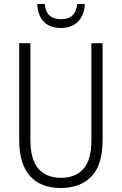

<svg xmlns="http://www.w3.org/2000/svg" viewBox="-20 -930 609 960"><path d="M493 -230Q493 -105 437 -47.5Q381 10 284 10Q184 10 130 -50Q76 -110 76 -230V-714H132V-231Q132 -132 172 -86.5Q212 -41 285 -41Q357 -41 397 -85.5Q437 -130 437 -230V-714H493ZM404 -910Q402 -854 370 -822Q338 -790 284 -790Q231 -790 200 -820.5Q169 -851 166 -910H204Q210 -834 285 -834Q359 -834 366 -910Z"/></svg>

Font: Noto Sans Tamil Condensed Light
Style: Regular
Weight: 300
Width: 3
Designer: Jelle Bosma - Monotype Design Team
Foundry: Monotype Imaging Inc.
Version: Version 2.004; ttfautohint (v1.8.4.7-5d5b)